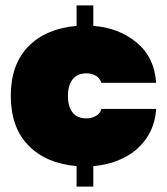

<svg xmlns="http://www.w3.org/2000/svg" viewBox="-20 -609 619 712"><path d="M301 -170Q319 -170 335.5 -179Q352 -188 356 -205H559Q555 -142 522.5 -95.5Q490 -49 438.5 -23.5Q387 2 326 7V83H264V7Q150 -3 85 -70Q20 -137 20 -254Q20 -370 85 -436.5Q150 -503 264 -513V-589H326V-513Q421 -506 487 -451Q553 -396 559 -302H356Q349 -321 334 -329Q319 -337 301 -337Q267 -337 249.5 -315Q232 -293 232 -253Q232 -213 249.5 -191.5Q267 -170 301 -170Z"/></svg>

Font: Fz Poppins Black
Style: Regular
Weight: 900
Designer: Ninad Kale (Devanagari), Jonny Pinhorn (Latin)
Foundry: Indian Type Foundry
Version: Vit hóa bi Vntype.Com & FontZin.Com